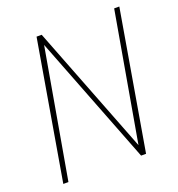

<svg xmlns="http://www.w3.org/2000/svg" viewBox="-129 -818 859 925"><g transform="rotate(-20 300.5 -355.5)"><path d="M584.5 -710.9 462.9 0H437.5L180.7 -661.1L64.9 0H38.6L160.2 -710.9H186.5L442.9 -51.8L558.1 -710.9Z"/></g></svg>

Font: Roboto Condensed Thin
Style: Italic
Weight: 250
Italic angle: -12°
Designer: Christian Robertson
Foundry: Google
Version: Version 3.008; 2023